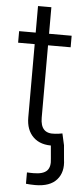

<svg xmlns="http://www.w3.org/2000/svg" viewBox="-59 -707 415 946"><g transform="rotate(5 148.0 -234.0)"><path d="M106.9 203.6V147.5Q114.7 147.9 124 148.2Q133.3 148.4 139.6 148.4Q186.5 148.4 205.3 129.4Q224.1 110.4 218.3 68.4L211.9 -3.4H276.9L283.2 67.9Q292.5 129.9 259 168Q225.6 206.1 152.3 206.1Q139.6 206.1 127.2 205.3Q114.7 204.6 106.9 203.6ZM267.6 -542.5V-485.4H7.8V-542.5ZM89.8 -673.8H155.8V-127.4Q155.8 -87.9 173.3 -69.3Q190.9 -50.8 228 -54.2Q234.9 -54.2 245.4 -55.9Q255.9 -57.6 264.2 -59.1L276.9 -2.4Q266.1 1 252.9 2.7Q239.7 4.4 227.1 4.9Q162.1 8.8 126 -25.9Q89.8 -60.5 89.8 -123Z"/></g></svg>

Font: Inter 16pt Light
Style: Regular
Weight: 300
Version: Version 4.001;git-66647c0bb